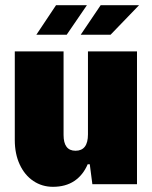

<svg xmlns="http://www.w3.org/2000/svg" viewBox="-20 -710 587 740"><path d="M508 0H336L326 -77H318Q300 -35 266.5 -12.5Q233 10 184 10Q142 10 108.5 -12.5Q75 -35 56 -76Q37 -117 37 -170V-512H225V-190Q225 -129 271 -129Q319 -129 319 -192V-512H508ZM196 -690H315L237 -576H120ZM368 -690H516L406 -576H291Z"/></svg>

Font: Decalotype Black
Style: Regular
Weight: 900
Designer: Alfredo Marco Pradil
Foundry: Alfredo Marco Pradil
Version: Version 1.0